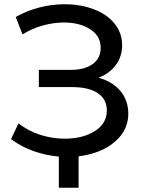

<svg xmlns="http://www.w3.org/2000/svg" viewBox="-20 -731 682 904"><path d="M547 -302.5C522.3 -332.2 488 -353 444 -365C478.7 -378.3 505.8 -398.3 525.5 -425C545.2 -451.7 555 -482.7 555 -518C555 -557.3 542.8 -591.7 518.5 -621C494.2 -650.3 461.3 -672.7 420 -688C378.7 -703.3 333.3 -711 284 -711C244.7 -711 205.3 -706 166 -696C126.7 -686 89.3 -671 54 -651L86 -569C116 -587.7 147.8 -601.7 181.5 -611C215.2 -620.3 248.3 -625 281 -625C331 -625 372.3 -614.3 405 -593C437.7 -571.7 454 -542.7 454 -506C454 -473.3 441.5 -447.8 416.5 -429.5C391.5 -411.2 356.7 -402 312 -402H163V-321H319C371 -321 411.3 -311.5 440 -292.5C468.7 -273.5 483 -246.3 483 -211C483 -169.7 464 -137.2 426 -113.5C388 -89.8 341 -78 285 -78C246.3 -78 208 -84 170 -96C132 -108 97.7 -126 67 -150L32 -76C70 -48 112 -27 158 -13C204 1 250.3 8 297 8C348.3 8 395.8 -0.2 439.5 -16.5C483.2 -32.8 518.2 -56.5 544.5 -87.5C570.8 -118.5 584 -154.7 584 -196C584 -237.3 571.7 -272.8 547 -302.5ZM350 153V-23H257V153Z"/></svg>

Font: Rookery
Style: Regular
Weight: 400
Designer: Ryan Kimball / Julieta Ulanovsky
Foundry: Motorola Mobility LLC.
Version: Version 1.0